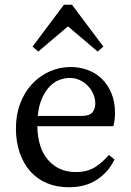

<svg xmlns="http://www.w3.org/2000/svg" viewBox="-20 -773 550 808"><path d="M321 -285Q357 -285 369 -300Q381 -315 381 -337Q381 -358 372.5 -377.5Q364 -397 349.5 -412Q335 -427 315.5 -436Q296 -445 273 -445Q252 -445 229.5 -436.5Q207 -428 188.5 -408.5Q170 -389 156.5 -358.5Q143 -328 139 -285ZM137 -242Q139 -149 183 -99Q227 -49 299 -49Q347 -49 379 -69Q411 -89 438 -121L462 -102Q436 -48 387.5 -16.5Q339 15 270 15Q219 15 178 -2Q137 -19 108 -51.5Q79 -84 63 -130Q47 -176 47 -233Q47 -290 65 -337.5Q83 -385 114.5 -419Q146 -453 188 -472Q230 -491 277 -491Q316 -491 350.5 -478Q385 -465 410 -440Q435 -415 449.5 -379Q464 -343 464 -298Q464 -281 462 -267Q460 -253 457 -242ZM391 -556 266 -662 141 -556 117 -577 249 -753H283L415 -577Z"/></svg>

Font: SourceSerifPro
Style: Book
Weight: 400
Designer: Frank Grießhammer
Foundry: Adobe Systems Incorporated
Version: Version 1.014;PS Version 1.0;hotconv 1.0.73;makeotf.lib2.5.5